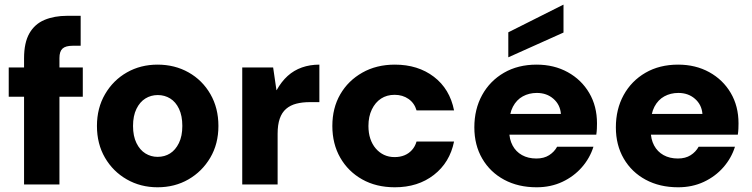

<svg xmlns="http://www.w3.org/2000/svg" viewBox="-20 -782 3188 814"><path d="M82 0V-535Q82 -601 104.5 -640.5Q127 -680 168.5 -697.5Q210 -715 265 -715H322V-588H288Q258 -588 245 -576Q232 -564 232 -536V0ZM17 -372V-496H331V-372Z M648 12Q576 12 517.5 -21.5Q459 -55 425 -113.5Q391 -172 391 -248Q391 -324 425.5 -383Q460 -442 518 -475Q576 -508 648 -508Q721 -508 779.5 -475Q838 -442 872 -383Q906 -324 906 -248Q906 -172 871.5 -113.5Q837 -55 779 -21.5Q721 12 648 12ZM648 -117Q678 -117 701 -131.5Q724 -146 738.5 -175.5Q753 -205 753 -248Q753 -291 739 -320.5Q725 -350 701.5 -364.5Q678 -379 649 -379Q620 -379 596.5 -364.5Q573 -350 558.5 -320.5Q544 -291 544 -248Q544 -205 558.5 -175.5Q573 -146 596.5 -131.5Q620 -117 648 -117Z M1007 0V-496H1138L1152 -400H1153Q1173 -436 1199.5 -460Q1226 -484 1260 -496Q1294 -508 1334 -508V-349H1293Q1262 -349 1236.5 -342.5Q1211 -336 1193 -320.5Q1175 -305 1166 -279Q1157 -253 1157 -215V0Z M1654 12Q1575 12 1515.5 -21.5Q1456 -55 1422.5 -113.5Q1389 -172 1389 -248Q1389 -324 1422.5 -382Q1456 -440 1516 -474Q1576 -508 1654 -508Q1752 -508 1819.5 -456.5Q1887 -405 1905 -314H1746Q1737 -345 1712 -362.5Q1687 -380 1653 -380Q1620 -380 1595.5 -364Q1571 -348 1556.5 -318Q1542 -288 1542 -248Q1542 -218 1550 -194Q1558 -170 1573 -152.5Q1588 -135 1608 -125.5Q1628 -116 1653 -116Q1676 -116 1694.5 -123.5Q1713 -131 1726.5 -146Q1740 -161 1746 -182H1905Q1887 -93 1819.5 -40.5Q1752 12 1654 12Z M2255 12Q2177 12 2117.5 -20Q2058 -52 2024.5 -109.5Q1991 -167 1991 -242Q1991 -319 2024 -379Q2057 -439 2116.5 -473.5Q2176 -508 2255 -508Q2329 -508 2387 -476Q2445 -444 2478 -388Q2511 -332 2511 -259Q2511 -249 2510.5 -236.5Q2510 -224 2508 -211H2098V-299H2358Q2355 -338 2326.5 -363Q2298 -388 2256 -388Q2223 -388 2196.5 -373.5Q2170 -359 2154.5 -329.5Q2139 -300 2139 -255V-226Q2139 -192 2153 -165.5Q2167 -139 2193 -124.5Q2219 -110 2254 -110Q2286 -110 2308 -124Q2330 -138 2342 -160H2496Q2481 -112 2447 -73Q2413 -34 2364 -11Q2315 12 2255 12ZM2135 -539V-645L2368 -762H2369V-644Z M2855 12Q2777 12 2717.5 -20Q2658 -52 2624.5 -109.5Q2591 -167 2591 -242Q2591 -319 2624 -379Q2657 -439 2716.5 -473.5Q2776 -508 2855 -508Q2929 -508 2987 -476Q3045 -444 3078 -388Q3111 -332 3111 -259Q3111 -249 3110.5 -236.5Q3110 -224 3108 -211H2698V-299H2958Q2955 -338 2926.5 -363Q2898 -388 2856 -388Q2823 -388 2796.5 -373.5Q2770 -359 2754.5 -329.5Q2739 -300 2739 -255V-226Q2739 -192 2753 -165.5Q2767 -139 2793 -124.5Q2819 -110 2854 -110Q2886 -110 2908 -124Q2930 -138 2942 -160H3096Q3081 -112 3047 -73Q3013 -34 2964 -11Q2915 12 2855 12Z"/></svg>

Font: DM Sans 28pt Black
Style: Regular
Weight: 900
Version: Version 4.004;gftools[0.9.30]